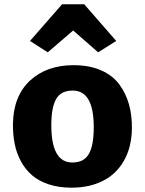

<svg xmlns="http://www.w3.org/2000/svg" viewBox="-20 -869 677 897"><path d="M203.1 -624.5 120.1 -677.7 270 -849.1H373.5L522.9 -677.7L438.5 -624.5L321.8 -726.6ZM313.5 7.8Q254.4 7.8 207.5 -7.8Q160.6 -23.4 129.4 -50.5Q98.1 -77.6 77.6 -115.7Q57.1 -153.8 48.6 -197Q40 -240.2 40.5 -289.6Q42.5 -420.4 120.1 -492.4Q197.8 -564.5 323.7 -564.5Q397 -564.5 451.4 -540.8Q505.9 -517.1 536.9 -475.3Q567.9 -433.6 582.5 -381.6Q597.2 -329.6 596.2 -267.1Q594.7 -179.7 558.3 -116.9Q522 -54.2 459.2 -23.2Q396.5 7.8 313.5 7.8ZM317.4 -109.9Q371.6 -109.4 394.8 -149.2Q418 -189 418 -274.9Q418 -445.8 320.3 -445.8Q265.6 -446.3 242.7 -407Q219.7 -367.7 219.7 -284.7Q219.7 -109.9 317.4 -109.9Z"/></svg>

Font: HaufeMerriweatherSans
Style: Bold
Weight: 700
Designer: Eben Sorkin
Foundry: Eben Sorkin
Version: Version 1.56